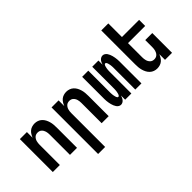

<svg xmlns="http://www.w3.org/2000/svg" viewBox="-71 -1331 2143 2143"><g transform="rotate(-45 1000.0 -260.0)"><path d="M59 0V-520H170V-430Q178 -450 189.5 -469Q201 -488 217.5 -501.5Q234 -515 255 -521.5Q276 -528 298 -528Q322 -528 344.5 -520Q367 -512 384.5 -495.5Q402 -479 413 -458Q424 -437 430.5 -414Q437 -391 439 -367.5Q441 -344 441 -320V0H330V-320Q330 -333 328.5 -346Q327 -359 323.5 -371.5Q320 -384 313.5 -395Q307 -406 297.5 -415Q288 -424 275.5 -428Q263 -432 250 -432Q237 -432 224.5 -428Q212 -424 202.5 -415Q193 -406 186.5 -395Q180 -384 176.5 -371.5Q173 -359 171.5 -346Q170 -333 170 -320V0Z M559 215V-520H670V-430Q678 -450 689.5 -469Q701 -488 717.5 -501.5Q734 -515 755 -521.5Q776 -528 798 -528Q822 -528 844.5 -520Q867 -512 884.5 -495.5Q902 -479 913 -458Q924 -437 930.5 -414Q937 -391 939 -367.5Q941 -344 941 -320V0H830V-320Q830 -333 828.5 -346Q827 -359 823.5 -371.5Q820 -384 813.5 -395Q807 -406 797.5 -415Q788 -424 775.5 -428Q763 -432 750 -432Q737 -432 724.5 -428Q712 -424 702.5 -415Q693 -406 686.5 -395Q680 -384 676.5 -371.5Q673 -359 671.5 -346Q670 -333 670 -320V215Z M1129 8Q1114 8 1100.5 -0.5Q1087 -9 1078.5 -21.5Q1070 -34 1064 -48.5Q1058 -63 1054 -78Q1050 -93 1047.5 -108Q1045 -123 1043.5 -138.5Q1042 -154 1042 -169.5Q1042 -185 1042 -200V-520H1139V-200Q1139 -193 1139 -186.5Q1139 -180 1139 -173Q1139 -166 1139.5 -159.5Q1140 -153 1140.5 -146Q1141 -139 1142 -132.5Q1143 -126 1144.5 -119.5Q1146 -113 1147.5 -106.5Q1149 -100 1151.5 -93.5Q1154 -87 1158.5 -81.5Q1163 -76 1170 -76Q1177 -76 1181.5 -81.5Q1186 -87 1188.5 -93.5Q1191 -100 1192.5 -106.5Q1194 -113 1195.5 -119.5Q1197 -126 1198 -132.5Q1199 -139 1199.5 -146Q1200 -153 1200.5 -159.5Q1201 -166 1201 -173Q1201 -180 1201 -186.5Q1201 -193 1201 -200V-520H1299V-454Q1303 -467 1308.5 -479.5Q1314 -492 1322.5 -503Q1331 -514 1344 -521Q1357 -528 1371 -528Q1386 -528 1399.5 -519.5Q1413 -511 1421.5 -498.5Q1430 -486 1436 -471.5Q1442 -457 1446 -442Q1450 -427 1452.5 -412Q1455 -397 1456.5 -381.5Q1458 -366 1458 -350.5Q1458 -335 1458 -320V0H1361V-320Q1361 -327 1361 -333.5Q1361 -340 1361 -347Q1361 -354 1360.5 -360.5Q1360 -367 1359.5 -374Q1359 -381 1358 -387.5Q1357 -394 1355.5 -400.5Q1354 -407 1352.5 -413.5Q1351 -420 1348.5 -426.5Q1346 -433 1341.5 -438.5Q1337 -444 1330 -444Q1323 -444 1318.5 -438.5Q1314 -433 1311.5 -426.5Q1309 -420 1307.5 -413.5Q1306 -407 1304.5 -400.5Q1303 -394 1302 -387.5Q1301 -381 1300.5 -374Q1300 -367 1299.5 -360.5Q1299 -354 1299 -347Q1299 -340 1299 -333.5Q1299 -327 1299 -320V0H1201V-66Q1197 -53 1191.5 -40.5Q1186 -28 1177.5 -17Q1169 -6 1156 1Q1143 8 1129 8Z M1702 8Q1678 8 1655.5 0Q1633 -8 1615.5 -24.5Q1598 -41 1587 -62Q1576 -83 1569.5 -106Q1563 -129 1561 -152.5Q1559 -176 1559 -200V-735H1670V-520H1941V-424H1670V-200Q1670 -187 1671.5 -174Q1673 -161 1676.5 -148.5Q1680 -136 1686.5 -125Q1693 -114 1702.5 -105Q1712 -96 1724.5 -92Q1737 -88 1750 -88Q1763 -88 1775.5 -92Q1788 -96 1797.5 -105Q1807 -114 1813.5 -125Q1820 -136 1823.5 -148.5Q1827 -161 1828.5 -174Q1830 -187 1830 -200V-312H1941V0H1830V-90Q1822 -70 1810.5 -51Q1799 -32 1782.5 -18.5Q1766 -5 1745 1.5Q1724 8 1702 8Z"/></g></svg>

Font: Iosevka Term Curly
Style: Bold
Weight: 700
Designer: Belleve Invis
Foundry: Belleve Invis
Version: Version 32.3.0